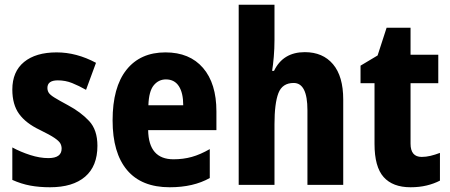

<svg xmlns="http://www.w3.org/2000/svg" viewBox="-20 -846 1899 810"><path d="M391 -231Q391 -145 339 -100.5Q287 -56 191 -56Q146 -56 108 -63Q70 -70 32 -87V-224Q67 -205 107.5 -192Q148 -179 184 -179Q240 -179 240 -219Q240 -231 234.5 -241Q229 -251 210 -264Q191 -277 148 -298Q89 -326 60.5 -365.5Q32 -405 32 -468Q32 -544 81.5 -584.5Q131 -625 219 -625Q303 -625 385 -581L343 -467Q313 -484 284.5 -495.5Q256 -507 224 -507Q180 -507 180 -475Q180 -464 185.5 -455Q191 -446 209.5 -434.5Q228 -423 267 -402Q321 -373 356 -335.5Q391 -298 391 -231Z M678 -625Q780 -625 836.5 -559.5Q893 -494 893 -376V-297H605Q607 -174 712 -174Q753 -174 789 -184Q825 -194 865 -217V-95Q796 -56 696 -56Q577 -56 516 -128.5Q455 -201 455 -338Q455 -478 513.5 -551.5Q572 -625 678 -625ZM680 -511Q649 -511 628.5 -486Q608 -461 606 -402H753Q753 -454 734.5 -482.5Q716 -511 680 -511Z M1138 -677Q1138 -641 1135 -606Q1132 -571 1128 -547H1136Q1174 -626 1266 -626Q1342 -626 1385 -575Q1428 -524 1428 -426V-66H1277V-381Q1277 -496 1219 -496Q1171 -496 1154.5 -453Q1138 -410 1138 -322V-66H987V-826H1138Z M1759 -184Q1777 -184 1796 -188.5Q1815 -193 1836 -201V-84Q1811 -71 1780 -63.5Q1749 -56 1712 -56Q1637 -56 1598.5 -99Q1560 -142 1560 -239V-495H1501V-569L1573 -612L1611 -729H1712V-615H1829V-495H1712V-240Q1712 -184 1759 -184Z"/></svg>

Font: Noto Sans Malayalam UI Condensed ExtraBold
Style: Regular
Weight: 800
Width: 3
Designer: Jelle Bosma - Monotype Design Team
Foundry: Monotype Imaging Inc.
Version: Version 2.104; ttfautohint (v1.8.4.7-5d5b)